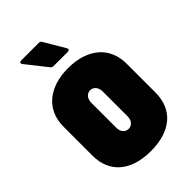

<svg xmlns="http://www.w3.org/2000/svg" viewBox="-213 -782 872 872"><g transform="rotate(-45 222.5 -346.0)"><path d="M283 -592 224 -692C221 -698 216 -700 210 -700H97C90 -700 86 -697 86 -692C86 -690 87 -688 89 -685L168 -585C172 -580 177 -578 183 -578H274C281 -578 285 -581 285 -586C285 -587 284 -590 283 -592ZM223 8C351 8 425 -57 425 -165V-352C425 -455 351 -525 223 -525C94 -525 20 -455 20 -352V-165C20 -57 94 8 223 8ZM223 -135C201 -135 186 -152 186 -179V-339C186 -365 201 -383 223 -383C243 -383 259 -365 259 -339V-179C259 -152 243 -135 223 -135Z"/></g></svg>

Font: Barlow Condensed ExtraBold
Style: Regular
Weight: 800
Width: 3
Designer: Jeremy Tribby
Foundry: Tribby Type
Version: Version 1.422;hotconv 1.0.109;makeotfexe 2.5.65596